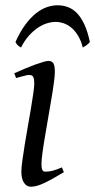

<svg xmlns="http://www.w3.org/2000/svg" viewBox="-20 -688 361 728"><path d="M222.2 -35.2Q199.2 -21.5 180.9 -11.2Q162.6 -1 147.5 6.1Q132.3 13.2 120.1 16.6Q107.9 20 97.2 20Q80.6 20 70.8 4.6Q61 -10.7 61 -37.1Q61 -51.8 64.7 -78.9Q68.4 -106 73.7 -138.9Q79.1 -171.9 85.4 -207.8Q91.8 -243.7 97.2 -276.1Q102.5 -308.6 106.2 -333.7Q109.9 -358.9 109.9 -371.1Q109.9 -382.3 108.4 -388.9Q106.9 -395.5 104.5 -398.7Q102.1 -401.9 98.1 -402.8Q94.2 -403.8 89.8 -403.8Q85.9 -403.8 77.6 -401.9Q69.3 -399.9 61.3 -397.7Q53.2 -395.5 47.1 -393.8Q41 -392.1 41 -392.1L34.2 -410.2Q54.7 -419.4 75 -428Q95.2 -436.5 112.8 -442.9Q130.4 -449.2 143.6 -453.1Q156.7 -457 163.1 -457Q176.8 -457 182.4 -447.8Q188 -438.5 188 -416Q188 -401.9 184.3 -374.3Q180.7 -346.7 174.8 -312.5Q168.9 -278.3 162.6 -241Q156.2 -203.6 150.4 -169.4Q144.5 -135.3 140.9 -107.7Q137.2 -80.1 137.2 -65.9Q137.2 -50.8 140.4 -43.9Q143.6 -37.1 151.9 -37.1Q167 -37.1 180.9 -41Q194.8 -44.9 214.8 -53.2L222.2 -35.2ZM38.6 -528.8Q56.6 -568.4 76.4 -595Q96.2 -621.6 116.7 -637.7Q137.2 -653.8 157.7 -660.9Q178.2 -668 197.8 -668Q219.2 -668 238 -660.9Q256.8 -653.8 272.5 -637.5Q288.1 -621.1 300.3 -594.5Q312.5 -567.9 320.8 -528.8Q314 -520.5 307.6 -516.1Q301.3 -511.7 293.9 -507.8Q287.1 -534.7 275.6 -553.2Q264.2 -571.8 250.2 -583.3Q236.3 -594.7 220.9 -599.9Q205.6 -605 191.9 -605Q176.3 -605 158.9 -599.9Q141.6 -594.7 124.3 -583.3Q106.9 -571.8 90.1 -553.2Q73.2 -534.7 59.6 -507.8Q52.7 -511.7 48.1 -515.6Q43.5 -519.5 38.6 -528.8Z"/></svg>

Font: Gentium
Style: Italic
Weight: 400
Italic angle: -7°
Designer: J. Victor Gaultney
Version: Version 1.02; 2005; OFL release